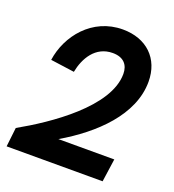

<svg xmlns="http://www.w3.org/2000/svg" viewBox="-129 -804 818 904"><g transform="rotate(20 280.0 -352.0)"><path d="M17 -96 6 0H487L503.5 -115.5H223.5C383 -209 530 -347.5 530 -514C530 -630.5 451.5 -704.5 333 -704.5C180 -704.5 81.5 -579.5 64 -454.5L183.5 -438C197 -508.5 239 -584 326 -584C381 -584 406 -553 406 -508C406 -342 163 -178 17 -96Z"/></g></svg>

Font: HK Grotesk
Style: Bold Italic
Weight: 700
Italic angle: -16°
Designer: Alfredo Marco Pradil
Foundry: Hanken Design Co.
Version: Version 3.001;FEAKit 1.0